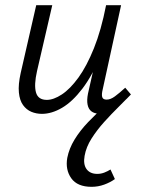

<svg xmlns="http://www.w3.org/2000/svg" viewBox="-20 -434 550 742"><path d="M142 6Q120 6 101 -2Q82 -10 69 -28Q56 -46 53 -76.5Q50 -107 60 -152L120 -414H182L123 -159Q111 -106 119 -77Q127 -48 161 -48Q187 -48 219 -69Q251 -90 283 -134Q315 -178 343 -247.5Q371 -317 390 -414H427Q403 -302 370 -222Q337 -142 298.5 -91.5Q260 -41 220 -17.5Q180 6 142 6ZM362 5Q345 5 333.5 -3.5Q322 -12 318.5 -29.5Q315 -47 320 -72L397 -414H448L377 -89Q372 -69 375 -59Q378 -49 392 -49Q407 -49 424 -61.5Q441 -74 464 -95L486 -69Q453 -33 421.5 -14Q390 5 362 5ZM334 288Q279 288 255.5 255Q232 222 240 176Q247 140 268 105.5Q289 71 320.5 38Q352 5 389 -27.5Q426 -60 462 -90L486 -69Q466 -48 438.5 -21Q411 6 383 37Q355 68 334 101Q313 134 307 168Q301 201 314.5 219.5Q328 238 356 238Q370 238 383 233Q396 228 407 221L424 258Q406 271 382.5 279.5Q359 288 334 288Z"/></svg>

Font: Ysabeau Infant
Style: Italic
Weight: 400
Italic angle: -12°
Designer: Christian Thalmann (Catharsis Fonts)
Version: Version 2.001;gftools[0.9.30]; featfreeze: ss01,ss02,lnum